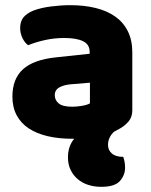

<svg xmlns="http://www.w3.org/2000/svg" viewBox="-20 -521 584 743"><path d="M421 -11Q411 -2 404.5 11Q398 24 398 40Q398 60 413 73Q428 86 457 86Q460 95 462 105Q464 115 464 128Q464 157 444 179.5Q424 202 372 202Q345 202 321.5 194.5Q298 187 280.5 172Q263 157 253 136Q243 115 243 88Q243 45 267 16H260Q207 16 164.5 6Q122 -4 91.5 -24Q61 -44 44.5 -75Q28 -106 28 -147Q28 -216 69 -253Q110 -290 196 -299L327 -313V-320Q327 -349 301.5 -361.5Q276 -374 228 -374Q190 -374 154 -366Q118 -358 89 -346Q76 -355 67 -373.5Q58 -392 58 -412Q58 -438 70.5 -453.5Q83 -469 109 -480Q138 -491 177.5 -496Q217 -501 252 -501Q306 -501 350.5 -490Q395 -479 426.5 -456.5Q458 -434 475 -399.5Q492 -365 492 -318V-94Q492 -68 477.5 -51Q463 -34 443 -23ZM260 -108Q277 -108 297.5 -111.5Q318 -115 328 -121V-201L256 -195Q228 -193 210 -183Q192 -173 192 -153Q192 -133 207.5 -120.5Q223 -108 260 -108Z"/></svg>

Font: Baloo Thambi
Style: Regular
Weight: 400
Designer: Aadarsh Rajan and Ek Type
Foundry: Ek Type
Version: Version 1.443;PS 1.000;hotconv 16.6.51;makeotf.lib2.5.65220;